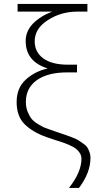

<svg xmlns="http://www.w3.org/2000/svg" viewBox="-20 -725 542 975"><path d="M64.5 -207Q64.5 -278.3 110.4 -320.3Q156.2 -362.3 220.7 -377V-377.9Q110.4 -413.1 110.4 -516.6Q110.4 -567.4 147.9 -605.5Q185.5 -643.6 245.1 -666H69.3V-705.1H423.8V-666H372.1Q290 -666 223.1 -623Q156.2 -580.1 156.2 -515.6Q156.2 -460 200.2 -428.2Q244.1 -396.5 325.2 -396.5H371.1V-357.4H321.3Q222.7 -357.4 167 -317.9Q111.3 -278.3 111.3 -207Q111.3 -178.7 121.1 -155.8Q130.9 -132.8 142.1 -119.6Q153.3 -106.4 174.8 -93.8Q196.3 -81.1 204.6 -77.6Q212.9 -74.2 232.4 -67.4Q246.1 -62.5 274.4 -52.7Q302.7 -43 314.9 -39.1Q327.1 -35.2 349.1 -26.4Q371.1 -17.6 380.4 -11.2Q389.6 -4.9 403.8 4.9Q418 14.6 423.8 24.4Q429.7 34.2 434.6 47.4Q439.5 60.5 439.5 76.2Q439.5 152.3 380.9 229.5H330.1Q393.6 149.4 393.6 81.1Q393.6 65.4 385.3 52.2Q377 39.1 365.7 30.3Q354.5 21.5 333.5 12.2Q312.5 2.9 297.4 -2Q282.2 -6.8 255.4 -15.6Q228.5 -24.4 214.8 -29.3Q146.5 -53.7 105.5 -93.8Q64.5 -133.8 64.5 -207Z"/></svg>

Font: Gothic A1 ExtraLight
Style: Regular
Weight: 275
Designer: HanYang I&C Co.,Ltd.
Foundry: HanYang I&C Co.,Ltd.
Version: Version 2.50